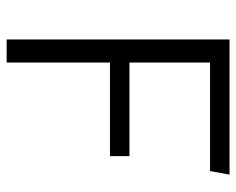

<svg xmlns="http://www.w3.org/2000/svg" viewBox="-88 -638 726 591"><g transform="rotate(90 275.5 -343.0)"><path d="M102 0V-686H518L507 -626H173V-378H461V-318H173V0Z"/></g></svg>

Font: Chivo ExtraLight
Style: Regular
Weight: 250
Designer: Hector Gatti
Foundry: Omnibus-Type
Version: Version 2.002